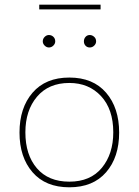

<svg xmlns="http://www.w3.org/2000/svg" viewBox="-20 -789 590 817"><path d="M275 8Q174 8 118.5 -56Q63 -120 63 -225Q63 -330 118.5 -394.5Q174 -459 275 -459Q376 -459 431.5 -394.5Q487 -330 487 -225Q487 -120 431.5 -56Q376 8 275 8ZM275 -16Q365 -16 413.5 -75Q462 -134 462 -226Q462 -324 410 -380Q358 -436 275 -436Q187 -436 137.5 -377.5Q88 -319 88 -226Q88 -130 137 -73Q186 -16 275 -16ZM188 -587Q178 -587 170 -595Q162 -603 162 -613Q162 -624 170 -632Q178 -640 188 -640Q199 -640 207 -632.5Q215 -625 215 -613Q215 -603 207 -595Q199 -587 188 -587ZM362 -587Q351 -587 344 -594.5Q337 -602 337 -613Q337 -624 344 -632Q351 -640 362 -640Q372 -640 380.5 -632.5Q389 -625 389 -613Q389 -603 381 -595Q373 -587 362 -587ZM147 -749V-769H408V-749Z"/></svg>

Font: Inconsolata SemiExpanded ExtraLight
Style: Regular
Weight: 200
Width: 6
Monospace: yes
Designer: Raph Levien, Cyreal, Brenton Simpson
Foundry: Raph Levien, Cyreal, Google
Version: Version 3.001; ttfautohint (v1.8.2.53-6de2)